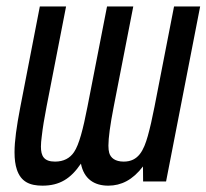

<svg xmlns="http://www.w3.org/2000/svg" viewBox="-20 -567 645 600"><path d="M112.8 13.2C166.5 13.2 201.2 -8.8 232.9 -55.7C242.2 -8.3 273.9 13.2 318.4 13.2C358.9 13.2 395 -4.9 426.8 -46.9L427.2 0H499L605.5 -546.9H523.9L462.9 -233.9C455.6 -196.3 448.7 -166.5 441.9 -142.1C429.2 -97.2 412.6 -62 366.7 -62C339.8 -62 325.7 -73.7 321.3 -89.4C319.8 -94.7 318.8 -102.1 318.8 -111.8C318.8 -136.2 324.2 -176.3 335.4 -233.9L396.5 -546.9H314.5L253.4 -233.9C239.7 -163.6 227.1 -114.7 211.4 -91.8C198.7 -72.8 179.2 -62 151.9 -62C117.2 -62 107.9 -79.6 107.9 -108.9C107.9 -118.2 108.9 -128.4 110.4 -140.1C113.8 -170.4 118.2 -195.3 125.5 -233.9L186.5 -546.9H104.5L43 -230C31.7 -170.9 25.4 -126 25.4 -91.3C25.4 -69.3 27.8 -51.8 32.7 -37.1C45.4 1 72.8 13.2 112.8 13.2Z"/></svg>

Font: Hack
Style: Oblique
Weight: 400
Italic angle: -12°
Monospace: yes
Designer: Christopher Simpkins
Foundry: Christopher Simpkins
Version: Version 2.010